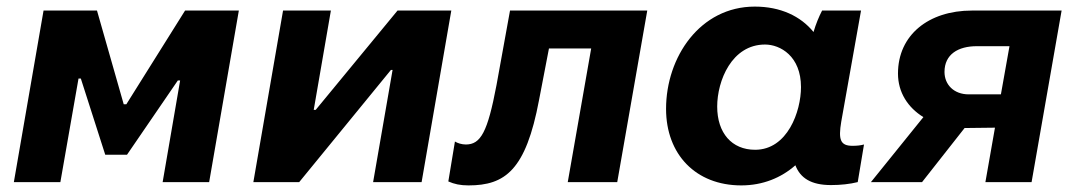

<svg xmlns="http://www.w3.org/2000/svg" viewBox="-20 -552 3259 582"><path d="M22 0H163L218 -314H225L299 -83H365L519 -308H526L473 0H614L704 -520H541L363 -236H355L274 -520H112Z M748 0H887L1165 -340H1170L1111 0H1258L1348 -520H1185L937 -219H931L983 -520H838Z M1400 10C1511 10 1574 -36 1614 -249L1644 -405H1772L1701 0H1851L1942 -520H1526L1485 -294C1458 -151 1437 -114 1392 -114C1380 -114 1367 -118 1359 -123L1339 -2C1357 6 1375 10 1400 10Z M2499 9C2528 9 2556 6 2580 0L2599 -114C2588 -111 2577 -110 2564 -110C2527 -110 2521 -129 2530 -183L2590 -520H2472C2463 -503 2453 -479 2446 -455C2407 -503 2346 -532 2268 -532C2102 -532 1999 -379 1999 -222C1999 -84 2089 10 2227 10C2292 10 2348 -13 2391 -51C2406 -12 2439 9 2499 9ZM2299 -417C2345 -417 2408 -382 2408 -288C2408 -214 2367 -98 2269 -98C2198 -98 2154 -149 2154 -229C2154 -307 2198 -417 2299 -417Z M2967 0H3107L3198 -520H2926C2795 -520 2702 -446 2702 -329C2702 -272 2732 -226 2779 -197L2620 0H2775L2904 -164H2911L2996 -165ZM2843 -334C2843 -387 2884 -412 2941 -412H3040L3014 -266H2916C2872 -266 2843 -295 2843 -334Z"/></svg>

Font: Fixel Display
Style: Bold Italic
Weight: 700
Italic angle: -10°
Designer: AlfaBravo + MacPaw
Foundry: Kyrylo Tkachov, Marchela Mozhyna, Serhii Makarenko, Maria Weinstein, Zakhar Kryvoshyya
Version: Version 1.210;Glyphs 3.2 (3217)